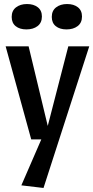

<svg xmlns="http://www.w3.org/2000/svg" viewBox="-20 -740 463 953"><path d="M188 -658Q188 -627 166.5 -610.5Q145 -594 111 -594Q78 -594 58 -610Q38 -626 38 -656Q38 -687 59.5 -703.5Q81 -720 114 -720Q147 -720 167.5 -704Q188 -688 188 -658ZM387 -658Q387 -627 365.5 -610.5Q344 -594 310 -594Q277 -594 257 -610Q237 -626 237 -656Q237 -687 258.5 -703.5Q280 -720 313 -720Q346 -720 366.5 -704Q387 -688 387 -658ZM196 193 86 180 185 -48H135L8 -510H122L217 -115L319 -510H423Z"/></svg>

Font: Sansita
Style: Regular
Weight: 400
Designer: Pablo Cosgaya
Foundry: Omnibus-Type
Version: Version 1.006;hotconv 1.0.109;makeotfexe 2.5.65596